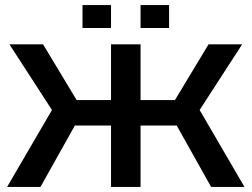

<svg xmlns="http://www.w3.org/2000/svg" viewBox="-20 -734 988 754"><path d="M532 0H416V-241H274L139 0H8L184 -302L17 -560H149L281 -341H416V-560H532V-341H667L799 -560H931L764 -302L940 0H809L674 -241H532ZM304 -624V-714H416V-624ZM532 -624V-714H644V-624Z"/></svg>

Font: Tektur Medium
Style: Regular
Weight: 500
Designer: Adam Jagosz
Foundry: Adam Jagosz
Version: Version 1.005;gftools[0.9.30]